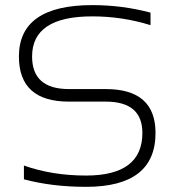

<svg xmlns="http://www.w3.org/2000/svg" viewBox="-20 -723 680 748"><path d="M73.2 -24.4V-78.1Q183.1 -39.1 315.4 -39.1Q534.7 -39.1 534.7 -205.1Q534.7 -327.1 392.1 -327.1H248.5Q53.7 -327.1 53.7 -502.9Q53.7 -703.1 339.4 -703.1Q456.5 -703.1 566.4 -673.8V-625Q456.5 -659.2 339.4 -659.2Q105 -659.2 105 -502.9Q105 -376 248.5 -376H392.1Q585.9 -376 585.9 -205.1Q585.9 4.9 315.4 4.9Q183.1 4.9 73.2 -24.4Z"/></svg>

Font: Voltera Light
Style: Light
Weight: 300
Designer: Bernd Montag
Version: Version 1.301